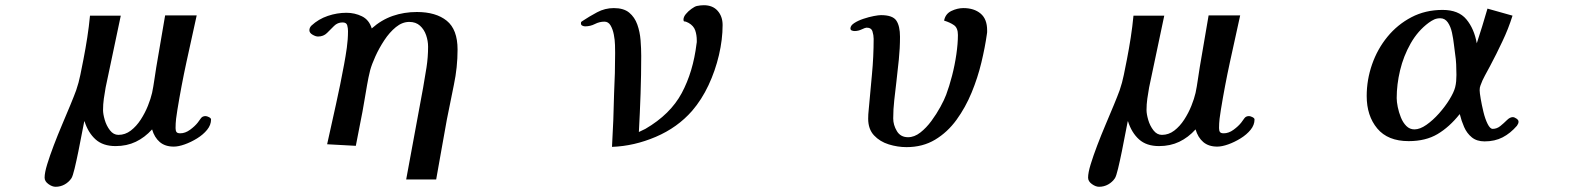

<svg xmlns="http://www.w3.org/2000/svg" viewBox="-20 -559 6040 736"><path d="M789 -101Q789 -80 774 -61.5Q759 -43 735.5 -28.5Q712 -14 688 -5.5Q664 3 646 3Q613 3 592.5 -14.5Q572 -32 563 -63Q535 -32 500.5 -15.5Q466 1 423 1Q375 1 346.5 -24.5Q318 -50 304 -94H303Q300 -80 294 -48Q288 -16 280.5 21Q273 58 266 87Q259 116 254 124Q244 139 228 148Q212 157 193 157Q180 157 165.5 146.5Q151 136 151 122Q151 103 161 70.5Q171 38 186 -1.5Q201 -41 218 -81Q235 -121 249.5 -156Q264 -191 272 -213Q282 -242 288 -272Q294 -302 300 -332Q308 -373 314.5 -415Q321 -457 325 -499H443Q429 -430 414 -361.5Q399 -293 385 -224Q381 -202 378 -180.5Q375 -159 375 -137Q375 -122 381.5 -99.5Q388 -77 401.5 -59.5Q415 -42 434 -42Q460 -42 481.5 -58.5Q503 -75 519.5 -100.5Q536 -126 547 -153.5Q558 -181 563 -203Q568 -227 571.5 -252Q575 -277 579 -301L613 -500H734Q714 -410 694.5 -320Q675 -230 660 -138Q657 -121 655 -103.5Q653 -86 653 -68Q653 -58 656.5 -53Q660 -48 671 -48Q690 -48 708.5 -61.5Q727 -75 738 -89Q744 -97 750 -105.5Q756 -114 768 -114Q773 -114 781 -110Q789 -106 789 -101Z M1734 -369Q1734 -301 1720 -234.5Q1706 -168 1693 -101Q1683 -44 1672.5 13.5Q1662 71 1652 129H1537Q1553 41 1569.5 -47Q1586 -135 1602 -223Q1609 -262 1615 -301Q1621 -340 1621 -380Q1621 -402 1613.5 -424Q1606 -446 1590 -460.5Q1574 -475 1549 -475Q1522 -475 1497.5 -455Q1473 -435 1453 -404.5Q1433 -374 1419 -343Q1405 -312 1399 -290Q1392 -262 1387 -232.5Q1382 -203 1377 -174Q1370 -131 1361 -87.5Q1352 -44 1344 0L1234 -6Q1251 -83 1268 -159.5Q1285 -236 1299 -312Q1305 -344 1309.5 -376Q1314 -408 1314 -440Q1314 -451 1311 -462Q1308 -473 1293 -473Q1274 -473 1260.5 -459.5Q1247 -446 1233.5 -432.5Q1220 -419 1199 -419Q1190 -419 1178 -426Q1166 -433 1166 -443Q1166 -453 1174 -461Q1201 -486 1236.5 -498Q1272 -510 1308 -510Q1340 -510 1367.5 -496.5Q1395 -483 1405 -450Q1442 -483 1485.5 -498Q1529 -513 1578 -513Q1651 -513 1692.5 -479.5Q1734 -446 1734 -369Z M2750 -463Q2750 -408 2736 -348Q2722 -288 2696 -232.5Q2670 -177 2633 -134Q2577 -70 2494 -34.5Q2411 1 2326 4Q2329 -47 2331 -98.5Q2333 -150 2334 -201Q2336 -240 2337 -279Q2338 -318 2338 -356Q2338 -367 2337.5 -386.5Q2337 -406 2333 -426.5Q2329 -447 2320.5 -461.5Q2312 -476 2297 -476Q2278 -476 2260.5 -467Q2243 -458 2223 -458Q2218 -458 2212.5 -460.5Q2207 -463 2207 -469Q2207 -474 2208 -475Q2209 -476 2212 -478Q2239 -496 2269 -512Q2299 -528 2333 -528Q2371 -528 2392 -510.5Q2413 -493 2423 -465Q2433 -437 2435.5 -405Q2438 -373 2438 -345Q2438 -272 2435.5 -199Q2433 -126 2429 -53Q2435 -56 2441.5 -59Q2448 -62 2454 -65Q2550 -121 2593.5 -202.5Q2637 -284 2650 -391Q2651 -394 2651 -397.5Q2651 -401 2651 -404Q2651 -425 2645 -442.5Q2639 -460 2620 -471Q2616 -473 2611.5 -475Q2607 -477 2602 -477Q2600 -479 2600 -484Q2600 -494 2609 -505Q2618 -516 2630.5 -525Q2643 -534 2651 -536Q2665 -539 2678 -539Q2712 -539 2731 -517.5Q2750 -496 2750 -463Z M3764 -443Q3764 -439 3764 -435.5Q3764 -432 3763 -428Q3756 -378 3742 -319.5Q3728 -261 3704.5 -204Q3681 -147 3646.5 -99.5Q3612 -52 3564.5 -23.5Q3517 5 3455 5Q3421 5 3387 -5.5Q3353 -16 3330.5 -40Q3308 -64 3308 -104Q3308 -112 3308.5 -121Q3309 -130 3310 -138Q3316 -206 3322.5 -274Q3329 -342 3329 -410Q3329 -424 3324.5 -438.5Q3320 -453 3302 -453Q3297 -453 3283.5 -446.5Q3270 -440 3256 -440Q3251 -440 3245.5 -442Q3240 -444 3240 -450Q3240 -461 3254.5 -470.5Q3269 -480 3290 -487Q3311 -494 3329.5 -497.5Q3348 -501 3357 -501Q3402 -501 3416 -480Q3430 -459 3430 -418Q3430 -374 3425.5 -330.5Q3421 -287 3416 -244Q3412 -210 3408 -175Q3404 -140 3404 -105Q3404 -80 3418 -56.5Q3432 -33 3461 -33Q3485 -33 3508 -51Q3531 -69 3550.5 -95.5Q3570 -122 3585 -149.5Q3600 -177 3607 -196Q3619 -228 3629.5 -268.5Q3640 -309 3646 -350.5Q3652 -392 3652 -425Q3652 -452 3637 -462.5Q3622 -473 3599 -480Q3604 -506 3627 -517Q3650 -528 3673 -528Q3714 -528 3739 -507Q3764 -486 3764 -443Z M4789 -101Q4789 -80 4774 -61.5Q4759 -43 4735.5 -28.5Q4712 -14 4688 -5.5Q4664 3 4646 3Q4613 3 4592.5 -14.5Q4572 -32 4563 -63Q4535 -32 4500.5 -15.5Q4466 1 4423 1Q4375 1 4346.5 -24.5Q4318 -50 4304 -94H4303Q4300 -80 4294 -48Q4288 -16 4280.5 21Q4273 58 4266 87Q4259 116 4254 124Q4244 139 4228 148Q4212 157 4193 157Q4180 157 4165.5 146.5Q4151 136 4151 122Q4151 103 4161 70.5Q4171 38 4186 -1.5Q4201 -41 4218 -81Q4235 -121 4249.5 -156Q4264 -191 4272 -213Q4282 -242 4288 -272Q4294 -302 4300 -332Q4308 -373 4314.5 -415Q4321 -457 4325 -499H4443Q4429 -430 4414 -361.5Q4399 -293 4385 -224Q4381 -202 4378 -180.5Q4375 -159 4375 -137Q4375 -122 4381.5 -99.5Q4388 -77 4401.5 -59.5Q4415 -42 4434 -42Q4460 -42 4481.5 -58.5Q4503 -75 4519.5 -100.5Q4536 -126 4547 -153.5Q4558 -181 4563 -203Q4568 -227 4571.5 -252Q4575 -277 4579 -301L4613 -500H4734Q4714 -410 4694.5 -320Q4675 -230 4660 -138Q4657 -121 4655 -103.5Q4653 -86 4653 -68Q4653 -58 4656.5 -53Q4660 -48 4671 -48Q4690 -48 4708.5 -61.5Q4727 -75 4738 -89Q4744 -97 4750 -105.5Q4756 -114 4768 -114Q4773 -114 4781 -110Q4789 -106 4789 -101Z M5563 -272Q5563 -292 5562 -312.5Q5561 -333 5558 -352Q5556 -365 5553.5 -387.5Q5551 -410 5546 -433.5Q5541 -457 5530 -473Q5519 -489 5501 -489Q5488 -489 5478 -484.5Q5468 -480 5457 -472Q5415 -441 5387.5 -392.5Q5360 -344 5347 -289.5Q5334 -235 5334 -183Q5334 -169 5338 -149Q5342 -129 5350 -109Q5358 -89 5371 -76Q5384 -63 5402 -63Q5423 -63 5448 -80.5Q5473 -98 5496.5 -124.5Q5520 -151 5536.5 -178Q5553 -205 5558 -224Q5561 -236 5562 -248Q5563 -260 5563 -272ZM5801 -93Q5801 -88 5799.5 -85Q5798 -82 5795 -77Q5770 -48 5740 -32.5Q5710 -17 5671 -17Q5641 -17 5622 -32.5Q5603 -48 5592.5 -72Q5582 -96 5576 -121H5575Q5536 -72 5490.5 -45Q5445 -18 5380 -18Q5300 -18 5259.5 -66.5Q5219 -115 5219 -191Q5219 -253 5239.5 -312Q5260 -371 5298.5 -418Q5337 -465 5390.5 -493Q5444 -521 5510 -521Q5571 -521 5601 -485Q5631 -449 5641 -393Q5652 -426 5662 -459Q5672 -492 5682 -526L5778 -499Q5762 -448 5739 -400Q5728 -376 5716 -352.5Q5704 -329 5692 -306Q5682 -287 5672 -269Q5662 -251 5655 -231Q5652 -224 5652 -213Q5652 -204 5656 -180.5Q5660 -157 5666.5 -130Q5673 -103 5682.5 -84Q5692 -65 5702 -65Q5718 -65 5731.5 -76Q5745 -87 5756.5 -98.5Q5768 -110 5779 -110Q5785 -110 5793 -104.5Q5801 -99 5801 -93Z"/></svg>

Font: Kaisei Decol
Style: Bold
Weight: 700
Designer: Font-Kai, 金井和夫
Foundry: KAZUO KANAI
Version: Version 5.003